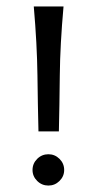

<svg xmlns="http://www.w3.org/2000/svg" viewBox="-20 -573 320 602"><path d="M100.6 -161.1Q98.6 -240.7 97.4 -337.2Q96.2 -433.6 85.9 -552.7H179.2Q168.5 -433.6 167.5 -337.2Q166.5 -240.7 164.6 -161.1ZM131.8 8.8Q111.3 8.8 96.7 -5.6Q82 -20 82 -40Q82 -60.5 96.7 -75Q111.3 -89.4 131.8 -89.4Q151.9 -89.4 166.5 -75Q181.2 -60.5 181.2 -40Q181.2 -20 166.5 -5.6Q151.9 8.8 131.8 8.8Z"/></svg>

Font: Harmattan
Style: Regular
Weight: 400
Designer: George W. Nuss III and SIL International
Foundry: SIL International
Version: Version 4.000